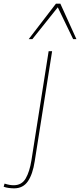

<svg xmlns="http://www.w3.org/2000/svg" viewBox="-141 -810 438 1050"><path d="M144 -530 49 71Q38 143 11.5 181.5Q-15 220 -64 220Q-76 220 -92.5 218Q-109 216 -121 211L-116 194Q-101 199 -89 201Q-77 203 -66 203Q-22 203 -0.5 166Q21 129 31 66L125 -530ZM16 -596 165 -790H189L277 -596H259L175 -770L36 -596Z"/></svg>

Font: Georama Thin
Style: Italic
Weight: 100
Italic angle: -9°
Designer: Jean-Baptiste Levee
Foundry: Production Type
Version: Version 1.000